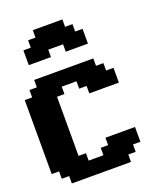

<svg xmlns="http://www.w3.org/2000/svg" viewBox="-213 -1388 1301 1525"><g transform="rotate(-20 437.5 -625.0)"><path d="M125 0H625V-62.5H687.5V-125H750V-250H500V-187.5H437.5V-125H312.5V-187.5H250V-687.5H312.5V-750H437.5V-687.5H500V-625H750V-750H687.5V-812.5H625V-875H125V-812.5H62.5V-750H0V-125H62.5V-62.5H125ZM437.5 -1000H625V-1125H562.5V-1187.5H500V-1250H250V-1187.5H187.5V-1125H125V-1000H312.5V-1062.5H437.5Z"/></g></svg>

Font: Faithful 32x
Style: Bold
Weight: 400
Foundry: Faithful Resource Pack
Version: Version 1.0; January 27, 2023